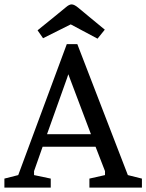

<svg xmlns="http://www.w3.org/2000/svg" viewBox="-29 -854 666 874"><path d="M142 -716 221 -780Q256 -808 271 -821Q286 -834 297 -834Q309 -834 327 -819Q345 -804 374 -780L448 -719L415 -678L293 -743L167 -680ZM-9 -41 54 -57 275 -653H323L553 -57L617 -41V0H378V-41L449 -57V-75L406 -186H165L126 -75V-57L202 -41V0H-9ZM385 -243 288 -500 284 -511 282 -516 276 -498 185 -243Z"/></svg>

Font: Faustina VF Beta
Style: Regular
Weight: 400
Designer: Alfonso Garcia
Foundry: Omnibus-Type
Version: Version 1.006